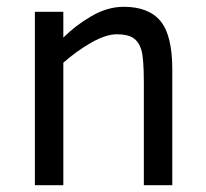

<svg xmlns="http://www.w3.org/2000/svg" viewBox="-20 -547 608 567"><path d="M404.8 0V-301.8Q404.8 -375 397.5 -399.4Q390.1 -423.8 373.5 -434.8Q356.9 -445.8 325.2 -445.8Q293 -445.8 250 -421.4Q207 -397 167 -361.8V0H83V-512.2H167V-436Q202.6 -471.7 250 -499.3Q297.4 -526.9 345.2 -526.9Q419.4 -526.9 454.1 -484.6Q488.8 -442.4 488.8 -341.8V0Z"/></svg>

Font: ClearSansRegular
Style: Regular
Weight: 400
Foundry: Intel Corporation
Version: Version 1.00